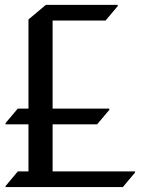

<svg xmlns="http://www.w3.org/2000/svg" viewBox="-20 -757 581 777"><path d="M2.4 0V-3.9L52.2 -63.5H95.2V-253.9H2.4V-258.8L51.8 -317.4H95.2V-678.2L165.5 -737.3H456.5V-732.4L407.2 -673.8H192.9V-317.4H422.4V-312.5L373 -253.9H192.9V-63.5H526.4V-58.6L477.1 0Z"/></svg>

Font: Gothica
Style: Book
Weight: 400
Designer: Wojciech Kalinowski "wmk69" (wmk69@o2.pl)
Foundry: Wojciech Kalinowski "wmk69" (wmk69@o2.pl)
Version: Version 2.1.0; 2021-05-14